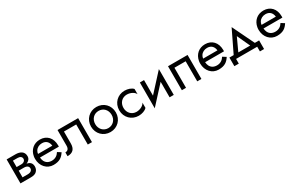

<svg xmlns="http://www.w3.org/2000/svg" viewBox="178 -1797 4898 3189"><g transform="rotate(-30 2627.5 -202.5)"><path d="M75 -460V0H275C328 0 366 -12 389 -37C412 -61 423 -90 423 -125C423 -185 392 -217 341 -230C336 -231 331 -232 326 -233C349 -242 367 -254 381 -271C396 -288 403 -309 403 -335C403 -425 330 -460 245 -460ZM155 -267V-390H245C293 -390 323 -366 323 -330C323 -295 293 -267 245 -267ZM155 -70V-198H255C315 -198 343 -171 343 -135C343 -99 315 -70 255 -70Z M860 -148C830 -98 783 -65 716 -65C656 -65 611 -91 587 -140C578 -160 572 -183 570 -210H932C933 -218 933 -226 933 -234C933 -379 846 -470 716 -470C597 -470 512 -393 492 -279C489 -263 488 -247 488 -230C488 -92 582 10 706 10C826 10 879 -36 925 -107ZM572 -278C574 -299 580 -318 591 -335C616 -376 663 -400 716 -400C796 -400 838 -350 846 -278Z M1446 -460H1051V-160C1051 -95 1018 -73 978 -73V0C1082 0 1131 -52 1131 -160V-385H1366V0H1446Z M1561 -230C1561 -92 1665 10 1799 10C1934 10 2037 -92 2037 -230C2037 -369 1934 -470 1799 -470C1665 -470 1561 -369 1561 -230ZM1642 -230C1642 -327 1709 -395 1799 -395C1889 -395 1956 -327 1956 -230C1956 -135 1889 -65 1799 -65C1709 -65 1642 -135 1642 -230Z M2183 -230C2183 -327 2250 -395 2340 -395C2413 -395 2480 -357 2500 -311V-411C2468 -448 2403 -470 2340 -470C2206 -470 2102 -369 2102 -230C2102 -92 2206 10 2340 10C2403 10 2468 -12 2500 -49V-149C2480 -104 2413 -65 2340 -65C2250 -65 2183 -135 2183 -230Z M2710 -460H2630V35L2935 -298V0H3015V-495L2710 -162Z M3545 -460H3170V0H3250V-385H3465V0H3545Z M4027 -148C3997 -98 3950 -65 3883 -65C3823 -65 3778 -91 3754 -140C3745 -160 3739 -183 3737 -210H4099C4100 -218 4100 -226 4100 -234C4100 -379 4013 -470 3883 -470C3764 -470 3679 -393 3659 -279C3656 -263 3655 -247 3655 -230C3655 -92 3749 10 3873 10C3993 10 4046 -36 4092 -107ZM3739 -278C3741 -299 3747 -318 3758 -335C3783 -376 3830 -400 3883 -400C3963 -400 4005 -350 4013 -278Z M4615 0V90H4695V-75H4613L4410 -495L4207 -75H4125V90H4210V0ZM4410 -322 4524 -75H4296Z M5147 -148C5117 -98 5070 -65 5003 -65C4943 -65 4898 -91 4874 -140C4865 -160 4859 -183 4857 -210H5219C5220 -218 5220 -226 5220 -234C5220 -379 5133 -470 5003 -470C4884 -470 4799 -393 4779 -279C4776 -263 4775 -247 4775 -230C4775 -92 4869 10 4993 10C5113 10 5166 -36 5212 -107ZM4859 -278C4861 -299 4867 -318 4878 -335C4903 -376 4950 -400 5003 -400C5083 -400 5125 -350 5133 -278Z"/></g></svg>

Font: Jost
Style: Regular
Weight: 400
Version: Version 3.710